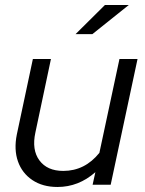

<svg xmlns="http://www.w3.org/2000/svg" viewBox="-20 -736 578 765"><path d="M209 9Q150 9 109 -18.5Q68 -46 51.5 -93Q35 -140 47 -200L111 -501H183L121 -208Q106 -139 137 -97Q168 -55 232 -55Q318 -55 376 -127L456 -501H528L421 0H349L360 -50Q293 9 209 9ZM281 -600 398 -716H493L348 -600Z"/></svg>

Font: Red Hat Display
Style: Italic
Weight: 400
Italic angle: -12°
Designer: Pentagram, MCKL
Foundry: Pentagram, MCKL
Version: Version 1.023; ttfautohint (v1.8.3)